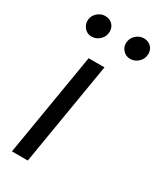

<svg xmlns="http://www.w3.org/2000/svg" viewBox="-192 -816 733 880"><g transform="rotate(30 175.0 -375.5)"><path d="M31.2 0 122.2 -545.5H206L115.1 0ZM287.6 -637.8Q263.8 -637.8 248 -656.4Q232.2 -675.1 236.5 -700.3Q240.1 -722.3 257.8 -736.9Q275.6 -751.4 296.2 -751.4Q322.8 -751.4 337.9 -733.5Q353 -715.6 348.7 -688.9Q345.5 -668 327.9 -652.9Q310.4 -637.8 287.6 -637.8ZM83.1 -637.8Q59.7 -637.8 44 -656.8Q28.4 -675.8 32 -700.3Q35.2 -721.9 52.9 -736.7Q70.7 -751.4 91.6 -751.4Q118.3 -751.4 133.3 -733.5Q148.4 -715.6 144.2 -688.9Q141 -668 123.4 -652.9Q105.8 -637.8 83.1 -637.8Z"/></g></svg>

Font: Karasuma Gothic
Style: Italic
Weight: 400
Italic angle: -9.39999°
Designer: Rasmus Andersson / Ryoko Nishizuka
Foundry: Genbu
Version: Version 1.00